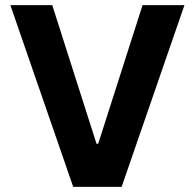

<svg xmlns="http://www.w3.org/2000/svg" viewBox="-20 -727 758 747"><path d="M355.4 -167.9H362.1L534.6 -707H697.6L453.2 0H264.8L20.3 -707H183.3Z"/></svg>

Font: Pretendard Std Variable
Style: Regular
Weight: 400
Designer: Base glyphs from Inter by Rasmus Andersson; Hangeul glyphs from Noto Sans CJK(Source Han Sans) by Jang Soo-young and Kan
Foundry: Kil Hyung-jin
Version: Version 1.309;Glyphs 3.2 (3225)